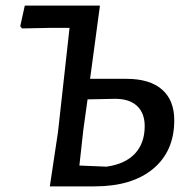

<svg xmlns="http://www.w3.org/2000/svg" viewBox="-20 -662 671 682"><path d="M157 0 186 -193 227 -563H158L58 -561L52 -569L68 -642H335L300 -382H429Q512 -382 555.5 -344Q599 -306 599 -235Q599 -125 524 -62.5Q449 0 316 0ZM276 -201 262 -74 358 -70Q424 -79 459 -116Q494 -153 494 -214Q494 -260 467 -285.5Q440 -311 389 -311L291 -309Z"/></svg>

Font: Alegreya Sans Medium
Style: Italic
Weight: 500
Italic angle: -7°
Designer: Juan Pablo del Peral
Foundry: Huerta Tipografica
Version: Version 2.007